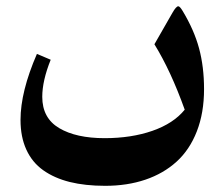

<svg xmlns="http://www.w3.org/2000/svg" viewBox="-20 -353 714 612"><path d="M315.4 239.3Q251.5 239.3 202.4 227.1Q153.3 214.8 117.9 189.7Q82.5 164.6 64 124Q45.4 83.5 45.4 29.3Q45.4 -61 97.7 -181.2L141.6 -162.6Q114.7 -95.7 114.7 -44.4Q114.7 23.4 168.7 55.4Q222.7 87.4 313.5 87.4Q398.4 87.4 465.8 64Q533.2 40.5 568.8 -3.4Q524.4 -127.4 472.2 -211.9L529.8 -312.5Q541.5 -333 548.3 -333Q553.2 -333 562 -318.4Q598.6 -257.8 614.5 -199Q630.4 -140.1 630.4 -68.8Q630.4 6.8 607.4 65.7Q584.5 124.5 542.7 162.4Q501 200.2 443.4 219.7Q385.7 239.3 315.4 239.3Z"/></svg>

Font: Parastoo FD
Style: Bold-FD
Weight: 700
Foundry: Saber Rastikerdar (saber.rastikerdar@gmail.com)
Version: Version 2.0.1